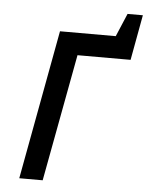

<svg xmlns="http://www.w3.org/2000/svg" viewBox="-58 -900 725 946"><g transform="rotate(5 305.0 -426.5)"><path d="M73.2 0 210 -738.8H485.8L534.2 -853H609.9L568.8 -628.9H306.2L189 0Z"/></g></svg>

Font: Involve SemiBold Oblique
Style: Italic
Weight: 600
Italic angle: -10.5°
Designer: Stefan Peev
Foundry: Context Ltd.
Version: Version 1.001